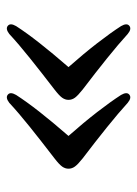

<svg xmlns="http://www.w3.org/2000/svg" viewBox="58 -514 392 548"><g transform="rotate(90 254.0 -240.0)"><path d="M461.5 -239.5Q461.5 -230 455.5 -221.5Q449.5 -213 432 -199.5Q382.5 -161.5 342.2 -129.2Q302 -97 273.5 -70.5Q258.5 -59 250 -66.5Q241.5 -73.5 251 -90Q270 -119.5 299.2 -156.8Q328.5 -194 368 -239.5Q330 -282.5 300 -321.2Q270 -360 251 -389.5Q241.5 -406 250 -413Q259 -420.5 273.5 -408.5Q302 -382.5 343 -349.5Q384 -316.5 432 -280Q449 -266.5 455.2 -258Q461.5 -249.5 461.5 -239.5ZM265 -239.5Q265 -230 259 -221.5Q253 -213 235.5 -199.5Q186 -161.5 145.8 -129.2Q105.5 -97 77 -70.5Q62 -59 53.5 -66.5Q45 -73.5 54.5 -90Q73.5 -119.5 102.8 -156.8Q132 -194 171.5 -239.5Q133.5 -282.5 103.5 -321.2Q73.5 -360 54.5 -389.5Q45 -406 53.5 -413Q62.5 -420.5 77 -408.5Q105.5 -382.5 146.5 -349.5Q187.5 -316.5 235.5 -280Q252.5 -266.5 258.8 -258Q265 -249.5 265 -239.5Z"/></g></svg>

Font: Fraunces 72pt Soft
Style: Regular
Weight: 400
Version: Version 1.000;[b76b70a41]